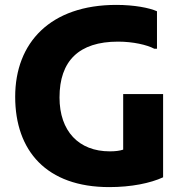

<svg xmlns="http://www.w3.org/2000/svg" viewBox="-20 -752 755 784"><path d="M483 -368V-141C468 -136 450 -134 428 -134C302 -134 223 -216 223 -354C223 -503 302 -582 462 -582C523 -582 580 -569 610 -553H621V-706C590 -720 528 -732 455 -732C186 -732 42 -578 42 -357C42 -136 170 12 426 12C516 12 594 -4 646 -28V-368Z"/></svg>

Font: Kufam Arabic Latin Roman Bold
Style: Regular
Weight: 700
Designer: Wael Morcos & Artur Schmal
Version: Version 1.200;PS 001.200;hotconv 1.0.88;makeotf.lib2.5.64775